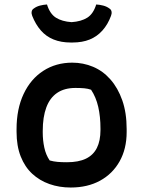

<svg xmlns="http://www.w3.org/2000/svg" viewBox="-20 -827 640 858"><path d="M303 -547Q352 -547 396 -528.5Q440 -510 473.5 -472Q507 -434 526.5 -378.5Q546 -323 546 -250V-237Q546 -162 514.5 -106Q483 -50 427 -19.5Q371 11 296 11Q245 11 201 -4.5Q157 -20 124 -50.5Q91 -81 72.5 -128Q54 -175 54 -238V-250Q54 -340 85.5 -407Q117 -474 173.5 -510.5Q230 -547 303 -547ZM317 -434Q268 -434 235.5 -412Q203 -390 187 -347Q171 -304 171 -242V-235Q171 -200 178 -167.5Q185 -135 202 -110Q220 -105 238 -103.5Q256 -102 279 -102Q331 -102 364 -118Q397 -134 413 -166Q429 -198 429 -246V-252Q429 -306 419 -349.5Q409 -393 387 -426Q373 -431 356.5 -432.5Q340 -434 317 -434ZM300 -728Q343 -731 370 -748Q397 -765 410 -807Q426 -806 441.5 -802Q457 -798 469 -789Q477 -784 478.5 -775Q480 -766 476 -756Q462 -718 438 -691Q414 -664 381 -650.5Q348 -637 304 -637H296Q253 -637 219.5 -650.5Q186 -664 162.5 -691Q139 -718 124 -756Q120 -766 121.5 -775Q123 -784 131 -789Q143 -798 158.5 -802Q174 -806 190 -807Q203 -765 230 -748Q257 -731 300 -728Z"/></svg>

Font: Recursive Casual SemiBold
Style: Regular
Weight: 600
Version: Version 1.047